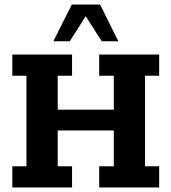

<svg xmlns="http://www.w3.org/2000/svg" viewBox="-20 -822 752 842"><path d="M34 0V-93H96V-490H34V-583H296V-490H233V-341H479V-490H415V-583H678V-490H616V-93H678V0H415V-93H479V-250H233V-93H296V0ZM214 -641 295 -802H419L499 -641H426L356 -751L286 -641Z"/></svg>

Font: Rokkitt SemiBold
Style: Bold
Weight: 700
Version: Version 3.103